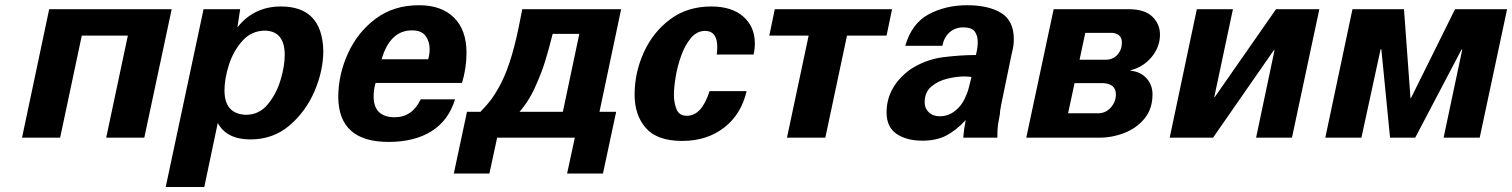

<svg xmlns="http://www.w3.org/2000/svg" viewBox="-20 -540 5931 753"><path d="M545.9 0H396.5L481.4 -400.4H300.8L215.8 0H66.4L172.9 -503.9H653.3Z M944.3 -89.8Q996.1 -89.8 1029.8 -130.4Q1063.5 -170.9 1080.1 -225.6Q1096.7 -280.3 1096.7 -324.2Q1096.7 -417 1020.5 -419.9Q966.8 -419.9 931.2 -380.4Q895.5 -340.8 877.9 -286.1Q860.4 -231.4 860.4 -185.5Q860.4 -92.8 944.3 -89.8ZM778.3 -503.9H921.9L911.1 -432.6Q975.6 -514.6 1082 -514.6Q1243.2 -514.6 1248 -341.8Q1248 -262.7 1213.4 -182.1Q1178.7 -101.6 1114.7 -47.4Q1050.8 6.8 961.9 6.8Q869.1 6.8 834 -57.6L781.2 193.4H629.9Z M1659.2 -307.6Q1665 -327.1 1665 -346.7Q1665 -377.9 1648.9 -399.4Q1632.8 -420.9 1595.7 -420.9Q1509.8 -420.9 1476.6 -307.6ZM1792 -214.8H1453.1Q1445.3 -189.5 1445.3 -162.1Q1445.3 -81.1 1527.3 -80.1Q1596.7 -80.1 1629.9 -150.4H1764.6Q1739.3 -67.4 1672.4 -25.4Q1605.5 16.6 1503.9 16.6Q1308.6 16.6 1306.6 -158.2Q1306.6 -247.1 1344.7 -330.6Q1382.8 -414.1 1453.6 -466.8Q1524.4 -519.5 1623 -519.5Q1711.9 -519.5 1760.7 -470.7Q1809.6 -421.9 1809.6 -333Q1809.6 -273.4 1792 -214.8Z M2187.5 -101.6 2252 -407.2H2147.5Q2131.8 -343.8 2117.2 -297.4Q2102.5 -251 2082 -206.1Q2058.6 -149.4 2017.6 -101.6ZM2344.7 140.6H2204.1L2234.4 0H1929.7L1899.4 140.6H1759.8L1811.5 -101.6H1864.3Q1891.6 -129.9 1905.8 -148.9Q1919.9 -168 1933.6 -192.4Q1981.4 -273.4 2013.7 -430.7L2028.3 -503.9H2416L2331.1 -101.6H2396.5Z M2935.5 -326.2H2791Q2793 -341.8 2793 -355.5Q2793 -418 2746.1 -418.9Q2712.9 -418.9 2689.5 -390.6Q2666 -362.3 2651.4 -321.3Q2636.7 -280.3 2629.9 -238.3Q2623 -196.3 2623 -168.9Q2623 -136.7 2633.3 -111.3Q2643.6 -85.9 2673.8 -85.9Q2732.4 -85.9 2762.7 -182.6H2908.2Q2886.7 -90.8 2819.3 -39.1Q2752 12.7 2655.3 12.7Q2557.6 12.7 2513.2 -37.6Q2468.8 -87.9 2468.8 -168.9Q2468.8 -254.9 2504.9 -334.5Q2541 -414.1 2608.4 -464.4Q2675.8 -514.6 2769.5 -514.6Q2849.6 -514.6 2895 -475.1Q2940.4 -435.5 2940.4 -369.1Q2940.4 -347.7 2935.5 -326.2Z M3457 -400.4H3301.8L3216.8 0H3066.4L3151.4 -400.4H2997.1L3018.6 -503.9H3478.5Z M3790 -238.3Q3784.2 -238.3 3780.3 -239.3Q3775.4 -239.3 3771.5 -239.7Q3767.6 -240.2 3762.7 -240.2Q3731.4 -240.2 3695.3 -231.4Q3659.2 -222.7 3632.8 -200.7Q3606.4 -178.7 3606.4 -138.7Q3606.4 -115.2 3622.6 -99.6Q3638.7 -84 3666 -84Q3701.2 -84 3729 -107.9Q3756.8 -131.8 3769.5 -167L3771.5 -170.9Q3776.4 -183.6 3779.8 -196.8Q3783.2 -210 3790 -238.3ZM3891.6 0H3757.8Q3759.8 -30.3 3766.6 -64.5L3767.6 -69.3Q3729.5 -28.3 3690.9 -8.3Q3652.3 11.7 3597.7 11.7Q3535.2 11.7 3496.1 -15.1Q3457 -42 3457 -98.6Q3457 -199.2 3549.8 -267.6Q3609.4 -306.6 3677.2 -315.4Q3745.1 -324.2 3807.6 -324.2L3809.6 -334Q3814.5 -354.5 3814.5 -376Q3814.5 -400.4 3802.7 -416.5Q3791 -432.6 3757.8 -432.6Q3726.6 -432.6 3704.6 -413.6Q3682.6 -394.5 3675.8 -360.4H3530.3Q3555.7 -448.2 3622.1 -483.9Q3688.5 -519.5 3773.4 -519.5Q3856.4 -519.5 3906.2 -489.3Q3956.1 -459 3956.1 -385.7Q3956.1 -360.4 3948.2 -331.1L3906.2 -127.9Q3905.3 -120.1 3904.3 -115.7Q3903.3 -111.3 3902.8 -108.9Q3902.3 -106.4 3902.3 -104.5Q3902.3 -100.6 3901.4 -92.3Q3900.4 -84 3896.5 -65.4Q3891.6 -40 3891.6 -8.8Z M4168.9 -95.7H4286.1Q4316.4 -95.7 4336.4 -118.2Q4356.4 -140.6 4356.4 -169.9Q4356.4 -210.9 4307.6 -213.9H4194.3ZM4213.9 -305.7H4315.4Q4344.7 -305.7 4362.3 -325.2Q4379.9 -344.7 4379.9 -373Q4379.9 -407.2 4342.8 -411.1H4236.3ZM4414.1 -262.7Q4453.1 -258.8 4476.6 -232.9Q4500 -207 4500 -169.9Q4500 -113.3 4468.8 -75.2Q4437.5 -37.1 4389.6 -18.6Q4341.8 0 4291 0H4004.9L4112.3 -503.9H4406.2Q4469.7 -503.9 4499.5 -474.6Q4529.3 -445.3 4529.3 -404.3Q4529.3 -355.5 4496.1 -315.9Q4462.9 -276.4 4414.1 -264.6Z M5046.9 0H4906.2L4978.5 -342.8H4975.6L4737.3 0H4567.4L4673.8 -503.9H4815.4L4742.2 -159.2H4744.1L4984.4 -503.9H5154.3Z M5711.9 -345.7 5530.3 0H5431.6L5397.5 -346.7H5394.5L5319.3 0H5177.7L5284.2 -503.9H5486.3L5511.7 -155.3H5513.7L5686.5 -503.9H5890.6L5783.2 0H5641.6L5714.8 -345.7Z"/></svg>

Font: FreeUniversal
Style: BoldItalic
Weight: 700
Italic angle: -11°
Version: Version 1.001 March 22, 2017